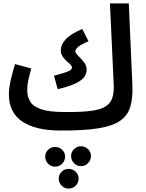

<svg xmlns="http://www.w3.org/2000/svg" viewBox="-20 -741 850 1121"><path d="M332 21Q188 21 110 -31.5Q32 -84 32 -189Q32 -230 44 -280Q56 -330 68 -367L163 -341Q155 -315 147 -280Q139 -245 139 -213Q139 -176 156.5 -147.5Q174 -119 221 -103Q268 -87 357 -87Q445 -86 502 -92.5Q559 -99 590.5 -116Q622 -133 634 -164.5Q646 -196 644 -245L622 -721H732L753 -243Q756 -170 741 -118.5Q726 -67 681.5 -36Q637 -5 552.5 8.5Q468 22 332 21ZM317 -220 295 -299Q350 -313 375 -323Q400 -333 400 -346Q400 -356 390 -365.5Q380 -375 367 -386.5Q354 -398 344.5 -413Q335 -428 335 -448Q335 -480 362.5 -510.5Q390 -541 460 -572L497 -500Q456 -483 438 -468.5Q420 -454 420 -442Q420 -433 430 -422Q440 -411 453 -398Q466 -385 476 -369.5Q486 -354 486 -335Q486 -315 474.5 -295.5Q463 -276 427 -257Q391 -238 317 -220ZM453 229Q429 229 412 211.5Q395 194 395 170Q395 147 412 130Q429 113 453 113Q477 113 494 130Q511 147 511 170Q511 194 494 211.5Q477 229 453 229ZM301 232Q278 232 261 215Q244 198 244 173Q244 150 261 133.5Q278 117 301 117Q326 117 343 133.5Q360 150 360 173Q360 198 343 215Q326 232 301 232ZM380 360Q357 360 340 343Q323 326 323 302Q323 278 340 261.5Q357 245 380 245Q405 245 422 261.5Q439 278 439 302Q439 326 422 343Q405 360 380 360Z"/></svg>

Font: Noto Sans Arabic ExtCond SemBd
Style: Regular
Weight: 600
Width: 2
Designer: Monotype Design Team, Nadine Chahine, Nizar Qandah and Khaled Hosny
Foundry: Monotype Imaging Inc.
Version: Version 2.012; ttfautohint (v1.8.4.7-5d5b)